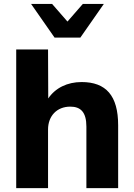

<svg xmlns="http://www.w3.org/2000/svg" viewBox="-20 -975 694 995"><path d="M229 0V-304.2C229 -373.5 274.4 -422.4 344.2 -422.4C397.9 -422.4 427.7 -394 427.7 -318.8V0H592.3V-325.7C592.3 -479.5 529.3 -549.8 402.8 -549.8C328.6 -549.8 266.6 -519 230 -464.8L229 -718.8H64V0ZM396.5 -780.3 518.1 -954.6H409.2L329.6 -863.3L250 -954.6H141.1L262.7 -780.3Z"/></svg>

Font: Winston ExtraBold
Style: Regular
Weight: 800
Designer: Vernon Adams, Kim Jin-seong, David Berlow, Cristiano Sobral
Foundry: The Winston Project Authors
Version: Version 3.004